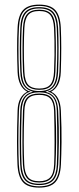

<svg xmlns="http://www.w3.org/2000/svg" viewBox="-20 -826 348 851"><path d="M153.8 5.5Q102.2 5.5 81.1 -19.4Q60 -44.2 57.5 -96.2Q55.5 -139.5 55.4 -196.6Q55.2 -253.8 58 -336Q59 -368.2 70 -388.9Q81 -409.5 100 -419V-420.2Q81.2 -429.5 70.2 -451.9Q59.2 -474.2 58 -507.2Q56 -558.5 55.8 -607.2Q55.5 -656 58 -703.8Q60.5 -757.8 82.6 -781.6Q104.8 -805.5 153.8 -805.5Q202.8 -805.5 224.8 -781.6Q246.8 -757.8 249.5 -703.8Q251.5 -659.5 251.5 -612.8Q251.5 -566 249.5 -507.2Q248.2 -472.5 237 -451Q225.8 -429.5 207.5 -420.2V-419Q226.5 -410 237.4 -389.4Q248.2 -368.8 249.8 -336Q253.5 -254.2 252.8 -196.2Q252 -138.2 250 -96.2Q247.2 -42.8 225.4 -18.6Q203.5 5.5 153.8 5.5ZM153.8 -11.5Q194 -11.5 212 -31.6Q230 -51.8 232 -97Q233.8 -138 233.9 -195.4Q234 -252.8 231.8 -335.5Q230.5 -378.5 212.1 -397.6Q193.8 -416.8 153.8 -416.8Q113 -416.8 95.2 -397.1Q77.5 -377.5 76 -335Q73.5 -259.8 73.5 -200.1Q73.5 -140.5 75.5 -97Q77.5 -54 94.4 -32.8Q111.2 -11.5 153.8 -11.5ZM153.8 -17Q115.8 -17 99.6 -36.5Q83.5 -56 81.5 -97.8Q79.5 -137.2 79.4 -196.4Q79.2 -255.5 81.8 -334.8Q83.2 -376.8 100.6 -394.1Q118 -411.5 153.8 -411.5Q190.5 -411.5 207.2 -393.6Q224 -375.8 225.8 -334.8Q229.5 -254 228.8 -196Q228 -138 226 -97.8Q224 -54.8 207.2 -35.9Q190.5 -17 153.8 -17ZM153.8 -22.8Q186.5 -22.8 202.4 -39.5Q218.2 -56.2 220 -97.2Q221.8 -137 221.9 -194.6Q222 -252.2 219.8 -334.5Q218.5 -372.5 203.1 -389Q187.8 -405.5 153.8 -405.5Q118.5 -405.5 103.9 -388.4Q89.2 -371.2 88 -334.8Q85 -252 85.2 -194.9Q85.5 -137.8 87.5 -97.8Q89.2 -59.8 103.6 -41.2Q118 -22.8 153.8 -22.8ZM153.8 -0.2Q199.8 -0.2 220.6 -22.6Q241.5 -45 244 -96.2Q245.8 -138.8 245.9 -195.9Q246 -253 243.8 -335.8Q242.8 -370 229.1 -392.6Q215.5 -415.2 193.2 -419V-420.5Q216.2 -425 229 -448.4Q241.8 -471.8 243.5 -507.5Q246 -562.8 245.9 -611.1Q245.8 -659.5 243.5 -703.2Q241 -756 219.6 -777.9Q198.2 -799.8 153.8 -799.8Q108.8 -799.8 87.6 -777.8Q66.5 -755.8 64 -703.2Q62 -663 61.8 -614.5Q61.5 -566 64 -507.5Q65.5 -472.2 78.2 -448.6Q91 -425 114.2 -420.5V-419Q92.2 -415.5 78.6 -392.9Q65 -370.2 64 -336.2Q61.2 -252 61.4 -194.8Q61.5 -137.5 63.5 -96.8Q65.8 -45.5 86.5 -22.9Q107.2 -0.2 153.8 -0.2ZM153.8 -5.8Q109.8 -5.8 90.6 -27.5Q71.5 -49.2 69.5 -96.8Q67.5 -138 67.4 -196.5Q67.2 -255 69.8 -335.5Q71.2 -372.5 84.8 -392.6Q98.2 -412.8 125 -419V-420.2Q98.8 -426.5 85.1 -447.1Q71.5 -467.8 70 -507.8Q67.5 -565.2 67.8 -613.5Q68 -661.8 70 -703Q72 -751 91.2 -772.6Q110.5 -794.2 153.8 -794.2Q197 -794.2 216.1 -772.6Q235.2 -751 237.5 -703Q239.5 -659.2 239.6 -613.4Q239.8 -567.5 237.5 -507.5Q236 -468 222.6 -447.4Q209.2 -426.8 182.2 -420.2V-419Q209 -412.8 222.5 -392.9Q236 -373 237.8 -335.5Q241.8 -253.8 240.9 -195.8Q240 -137.8 238 -96.8Q235.5 -47 215.6 -26.4Q195.8 -5.8 153.8 -5.8ZM153.8 -422.5Q193.8 -422.5 211.6 -442.4Q229.5 -462.2 231.5 -508Q234 -566 233.8 -612.6Q233.5 -659.2 231.5 -702.2Q229.2 -748.5 211.2 -768.5Q193.2 -788.5 153.8 -788.5Q113.2 -788.5 95.6 -768.1Q78 -747.8 76 -702Q74 -661.2 73.8 -613.8Q73.5 -566.2 76 -508Q77.8 -463.2 95.4 -442.9Q113 -422.5 153.8 -422.5ZM153.8 -427.8Q120.2 -427.8 102 -444.9Q83.8 -462 82 -508.2Q79.8 -564.2 79.9 -612.8Q80 -661.2 82 -702.2Q84 -745.5 100.6 -764.2Q117.2 -783 153.8 -783Q190.2 -783 207 -764.2Q223.8 -745.5 225.5 -702.2Q227.5 -661.5 227.6 -615.4Q227.8 -569.2 225.5 -508Q224 -465 207.2 -446.4Q190.5 -427.8 153.8 -427.8ZM153.8 -433.5Q187.8 -433.5 202.8 -450.6Q217.8 -467.8 219.5 -508.2Q221.2 -549.2 221.6 -582.2Q222 -615.2 221.4 -644.1Q220.8 -673 219.5 -701.8Q217.5 -741.5 202.8 -759.4Q188 -777.2 153.8 -777.2Q119.2 -777.2 104.5 -759.2Q89.8 -741.2 88 -701.8Q86 -659.5 85.8 -613.1Q85.5 -566.8 88 -508.5Q89.8 -466.5 105.5 -450Q121.2 -433.5 153.8 -433.5Z"/></svg>

Font: Big Shoulders Inline Display Thin ExtraLight
Style: Regular
Weight: 250
Version: Version 2.002